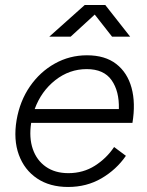

<svg xmlns="http://www.w3.org/2000/svg" viewBox="-20 -732 583 764"><path d="M251 12Q178 12 127.5 -22Q77 -56 55 -116Q33 -176 46 -254Q59 -330 99 -388Q139 -446 198 -479Q257 -512 326 -512Q398 -512 442.5 -477.5Q487 -443 503.5 -382.5Q520 -322 507 -243H104Q95 -184 110.5 -139Q126 -94 162.5 -68.5Q199 -43 252 -43Q311 -43 357.5 -72.5Q404 -102 434 -147L481 -112Q443 -57 384 -22.5Q325 12 251 12ZM118 -298H453Q455 -369 424 -413Q393 -457 325 -457Q256 -457 200 -413Q144 -369 118 -298ZM176 -586 317 -712H399L498 -586H426L357 -674L261 -586Z"/></svg>

Font: Figtree Light
Style: Italic
Weight: 300
Italic angle: -9.5°
Foundry: Erik Kennedy
Version: Version 2.001; ttfautohint (v1.8.4.7-5d5b);gftools[0.9.27]